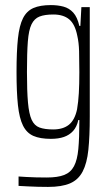

<svg xmlns="http://www.w3.org/2000/svg" viewBox="-20 -538 433 755"><path d="M169 197Q149 197 129.5 196.5Q110 196 91 195Q72 194 53 193V156Q68 157 85 158Q102 159 122.5 159.5Q143 160 164 160Q207 160 232.5 150Q258 140 271 115.5Q284 91 288 48Q292 5 292 -60V-66H288Q282 -39 267.5 -23Q253 -7 231.5 0.5Q210 8 180 8Q138 8 111.5 -3.5Q85 -15 70.5 -44Q56 -73 50.5 -124.5Q45 -176 45 -255Q45 -335 50.5 -386.5Q56 -438 70.5 -466.5Q85 -495 111.5 -506.5Q138 -518 180 -518Q207 -518 229.5 -512Q252 -506 268 -488.5Q284 -471 292 -436H296L300 -510H333V-80Q333 -2 327.5 51Q322 104 305 136.5Q288 169 255.5 183Q223 197 169 197ZM189 -29Q228 -29 251 -47.5Q274 -66 283 -108Q288 -137 290 -172Q292 -207 292 -254Q292 -303 291 -337Q290 -371 284 -397Q275 -443 252 -462Q229 -481 190 -481Q156 -481 135.5 -473Q115 -465 104 -442.5Q93 -420 89.5 -375Q86 -330 86 -255Q86 -180 90 -135Q94 -90 104.5 -67Q115 -44 135.5 -36.5Q156 -29 189 -29Z"/></svg>

Font: Saira ExtraCondensed ExtraLight
Style: Regular
Weight: 250
Width: 2
Designer: Hector Gatti with collaboration of the Omnibus-Type team
Foundry: Omnibus-Type
Version: Version 1.101